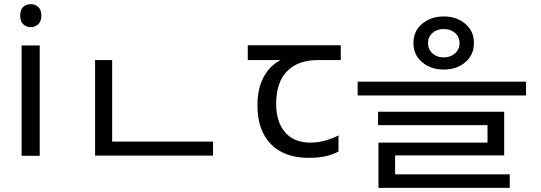

<svg xmlns="http://www.w3.org/2000/svg" viewBox="-20 -757 2628 933"><path d="M173 -536V0H85V-536ZM130 -737Q150 -737 165.5 -723.5Q181 -710 181 -681Q181 -653 165.5 -639Q150 -625 130 -625Q108 -625 93 -639Q78 -653 78 -681Q78 -710 93 -723.5Q108 -737 130 -737Z M442 -69H1015V-1H442ZM442 -465H525V-43H442Z M1479 10Q1361 10 1296 -57Q1231 -124 1231 -245Q1231 -325 1260 -380.5Q1289 -436 1343 -465H1184V-537H1636V-465H1523Q1429 -465 1375.5 -411.5Q1322 -358 1322 -252Q1322 -165 1365 -114.5Q1408 -64 1488 -64Q1525 -64 1559 -73.5Q1593 -83 1625 -99V-21Q1596 -5 1561 2.5Q1526 10 1479 10Z M2136 -677Q2199 -677 2241 -641.5Q2283 -606 2283 -548Q2283 -490 2241 -454.5Q2199 -419 2136 -419Q2074 -419 2031.5 -454.5Q1989 -490 1989 -548Q1989 -606 2031.5 -641.5Q2074 -677 2136 -677ZM2136 -616Q2103 -616 2081.5 -597Q2060 -578 2060 -548Q2060 -517 2081.5 -497.5Q2103 -478 2136 -478Q2169 -478 2191 -497.5Q2213 -517 2213 -548Q2213 -578 2191 -597Q2169 -616 2136 -616ZM1718 -360H2536V-293H1718ZM1817 -214H2430V-2H1900V112H1819V-64H2349V-149H1817ZM1819 90H2457V156H1819Z"/></svg>

Font: korean15
Style: Book
Weight: 400
Designer: Jelle Bosma - Monotype Design Team
Foundry: Monotype Imaging Inc.
Version: Version 2.003